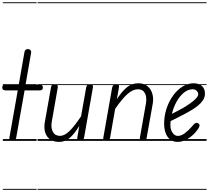

<svg xmlns="http://www.w3.org/2000/svg" viewBox="-30 -1246 1847 1698"><path d="M78.5 0Q65.5 0 58 -6.5Q50.5 -13 53 -27L127 -446.5H21.5Q3.5 -446.5 -3.2 -453.5Q-10 -460.5 -10 -472.5Q-10 -484 -3.8 -490.8Q2.5 -497.5 21 -497.5H136L186.5 -786.5Q189 -799.5 197.2 -805.8Q205.5 -812 215.5 -812Q225 -812 232.2 -808Q239.5 -804 243.2 -796.5Q247 -789 245 -778.5L196 -497.5H318Q336.5 -497.5 342.8 -490.8Q349 -484 349 -472.5Q349 -460.5 342.8 -453.5Q336.5 -446.5 318 -446.5H187.5L113 -27Q110.5 -12.5 101 -6.2Q91.5 0 78.5 0ZM78.5 0Q65.5 0 58 -6.5Q50.5 -13 53 -27L127 -446.5H21.5Q3.5 -446.5 -3.2 -453.5Q-10 -460.5 -10 -472.5Q-10 -484 -3.8 -490.8Q2.5 -497.5 21 -497.5H136L186.5 -786.5Q189 -799.5 197.2 -805.8Q205.5 -812 215.5 -812Q225 -812 232.2 -808Q239.5 -804 243.2 -796.5Q247 -789 245 -778.5L196 -497.5H318Q336.5 -497.5 342.8 -490.8Q349 -484 349 -472.5Q349 -460.5 342.8 -453.5Q336.5 -446.5 318 -446.5H187.5L113 -27Q110.5 -12.5 101 -6.2Q91.5 0 78.5 0ZM-5 424.5H294V432.5H-5ZM-5 -16H294V0H-5ZM-5 -501.5H294V-493.5H-5ZM-5 -1226H294V-1218H-5Z M495 9Q421.5 9 387 -39.5Q352.5 -88 367 -169.5L421.5 -476Q422.5 -482 427 -491.2Q431.5 -500.5 455 -500.5Q474 -500.5 478.2 -491Q482.5 -481.5 481 -473L427.5 -167.5Q418.5 -116 437.5 -80.2Q456.5 -44.5 500 -44.5Q541.5 -44.5 585.5 -88Q629.5 -131.5 687 -217.5L732 -472Q733 -477.5 738.2 -489Q743.5 -500.5 766.5 -500.5Q786 -500.5 789.8 -491.5Q793.5 -482.5 792 -474L714.5 -33.5Q712.5 -21.5 707.8 -14Q703 -6.5 694.5 -3.2Q686 0 672.5 0Q658.5 0 654.8 -7Q651 -14 654 -31L671.5 -132.5Q623 -55 582.5 -23Q542 9 495 9ZM495 9Q421.5 9 387 -39.5Q352.5 -88 367 -169.5L421.5 -476Q422.5 -482 427 -491.2Q431.5 -500.5 455 -500.5Q474 -500.5 478.2 -491Q482.5 -481.5 481 -473L427.5 -167.5Q418.5 -116 437.5 -80.2Q456.5 -44.5 500 -44.5Q541.5 -44.5 585.5 -88Q629.5 -131.5 687 -217.5L732 -472Q733 -477.5 738.2 -489Q743.5 -500.5 766.5 -500.5Q786 -500.5 789.8 -491.5Q793.5 -482.5 792 -474L714.5 -33.5Q712.5 -21.5 707.8 -14Q703 -6.5 694.5 -3.2Q686 0 672.5 0Q658.5 0 654.8 -7Q651 -14 654 -31L671.5 -132.5Q623 -55 582.5 -23Q542 9 495 9ZM302.5 424.5H843.5V432.5H302.5ZM302.5 -16H843.5V0H302.5ZM302.5 -501.5H843.5V-493.5H302.5ZM302.5 -1226H843.5V-1218H302.5Z M907.5 0Q888.5 0 885 -8.8Q881.5 -17.5 883 -24.5L961 -467Q963 -479 967.5 -486.2Q972 -493.5 980.2 -497Q988.5 -500.5 1001.5 -500.5Q1016 -500.5 1020.2 -493.5Q1024.5 -486.5 1021.5 -469.5L1003.5 -369Q1051.5 -442 1094.5 -475.8Q1137.5 -509.5 1193.5 -509.5Q1243.5 -509.5 1274.5 -483.8Q1305.5 -458 1317.2 -417Q1329 -376 1321 -330.5L1266.5 -24.5Q1266 -18.5 1261.5 -9.2Q1257 0 1233.5 0Q1215 0 1210.2 -9.2Q1205.5 -18.5 1207 -27.5L1261 -333Q1266 -359 1262.2 -387.5Q1258.5 -416 1241.5 -436.2Q1224.5 -456.5 1189 -456.5Q1144.5 -456.5 1097 -414.2Q1049.5 -372 988.5 -283.5L943.5 -27.5Q942.5 -21.5 936.8 -10.8Q931 0 907.5 0ZM907.5 0Q888.5 0 885 -8.8Q881.5 -17.5 883 -24.5L961 -467Q963 -479 967.5 -486.2Q972 -493.5 980.2 -497Q988.5 -500.5 1001.5 -500.5Q1016 -500.5 1020.2 -493.5Q1024.5 -486.5 1021.5 -469.5L1003.5 -369Q1051.5 -442 1094.5 -475.8Q1137.5 -509.5 1193.5 -509.5Q1243.5 -509.5 1274.5 -483.8Q1305.5 -458 1317.2 -417Q1329 -376 1321 -330.5L1266.5 -24.5Q1266 -18.5 1261.5 -9.2Q1257 0 1233.5 0Q1215 0 1210.2 -9.2Q1205.5 -18.5 1207 -27.5L1261 -333Q1266 -359 1262.2 -387.5Q1258.5 -416 1241.5 -436.2Q1224.5 -456.5 1189 -456.5Q1144.5 -456.5 1097 -414.2Q1049.5 -372 988.5 -283.5L943.5 -27.5Q942.5 -21.5 936.8 -10.8Q931 0 907.5 0ZM832 424.5H1386.5V432.5H832ZM832 -16H1386.5V0H832ZM832 -501.5H1386.5V-493.5H832ZM832 -1226H1386.5V-1218H832Z M1541.5 9Q1485.5 9 1453.5 -34.5Q1421.5 -78 1421.5 -151Q1421.5 -221 1442.8 -285.5Q1464 -350 1500.5 -400.5Q1537 -451 1583.8 -480.2Q1630.5 -509.5 1682 -509.5Q1729 -509.5 1755.8 -485.5Q1782.5 -461.5 1782.5 -418.5Q1782.5 -387 1765.5 -360.8Q1748.5 -334.5 1722.5 -313.2Q1696.5 -292 1668.8 -275.5Q1641 -259 1619 -246.5Q1589.5 -230 1548.2 -209.8Q1507 -189.5 1479 -175Q1478 -166 1477.5 -156.8Q1477 -147.5 1477 -138Q1477 -100 1496 -72Q1515 -44 1543 -44Q1572.5 -44 1605.2 -68.5Q1638 -93 1668.5 -128.5Q1688 -154 1701.2 -158Q1714.5 -162 1724 -154.5Q1731 -150 1733.8 -143.2Q1736.5 -136.5 1732.2 -124.8Q1728 -113 1713 -93.5Q1679.5 -49 1633.2 -20Q1587 9 1541.5 9ZM1490.5 -239Q1512 -250.5 1537.5 -263.5Q1563 -276.5 1585.5 -289Q1621 -310 1652.5 -332.2Q1684 -354.5 1703.5 -375.5Q1723 -396.5 1723 -414Q1723 -428 1710 -442.2Q1697 -456.5 1673.5 -456.5Q1633 -456.5 1596.2 -426.5Q1559.5 -396.5 1531.8 -347Q1504 -297.5 1490.5 -239ZM1541.5 9Q1485.5 9 1453.5 -34.5Q1421.5 -78 1421.5 -151Q1421.5 -221 1442.8 -285.5Q1464 -350 1500.5 -400.5Q1537 -451 1583.8 -480.2Q1630.5 -509.5 1682 -509.5Q1729 -509.5 1755.8 -485.5Q1782.5 -461.5 1782.5 -418.5Q1782.5 -387 1765.5 -360.8Q1748.5 -334.5 1722.5 -313.2Q1696.5 -292 1668.8 -275.5Q1641 -259 1619 -246.5Q1589.5 -230 1548.2 -209.8Q1507 -189.5 1479 -175Q1478 -166 1477.5 -156.8Q1477 -147.5 1477 -138Q1477 -100 1496 -72Q1515 -44 1543 -44Q1572.5 -44 1605.2 -68.5Q1638 -93 1668.5 -128.5Q1688 -154 1701.2 -158Q1714.5 -162 1724 -154.5Q1731 -150 1733.8 -143.2Q1736.5 -136.5 1732.2 -124.8Q1728 -113 1713 -93.5Q1679.5 -49 1633.2 -20Q1587 9 1541.5 9ZM1490.5 -239Q1512 -250.5 1537.5 -263.5Q1563 -276.5 1585.5 -289Q1621 -310 1652.5 -332.2Q1684 -354.5 1703.5 -375.5Q1723 -396.5 1723 -414Q1723 -428 1710 -442.2Q1697 -456.5 1673.5 -456.5Q1633 -456.5 1596.2 -426.5Q1559.5 -396.5 1531.8 -347Q1504 -297.5 1490.5 -239ZM1376.5 424.5H1797V432.5H1376.5ZM1376.5 -16H1797V0H1376.5ZM1376.5 -501.5H1797V-493.5H1376.5ZM1376.5 -1226H1797V-1218H1376.5Z"/></svg>

Font: Edu AU VIC WA NT Guides
Style: Regular
Weight: 400
Designer: Tina and Corey Anderson, Eben Sorkin, Mirko Velimirovic
Foundry: Google for Education
Version: Version 1.001